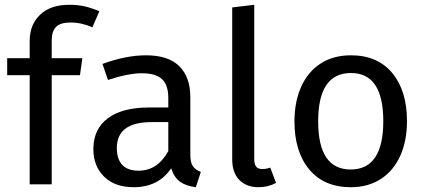

<svg xmlns="http://www.w3.org/2000/svg" viewBox="-20 -770 1777 802"><path d="M196 -600V-527H324L314 -456H196V0H104V-456H10V-527H104V-599Q104 -667 147.5 -708.5Q191 -750 269 -750Q305 -750 333.5 -743.5Q362 -737 395 -723L366 -656Q321 -676 274 -676Q232 -676 214 -657.5Q196 -639 196 -600Z M819 -52 798 12Q757 7 732 -11Q707 -29 695 -67Q642 12 538 12Q460 12 415 -32Q370 -76 370 -147Q370 -231 430.5 -276Q491 -321 602 -321H683V-360Q683 -416 656 -440Q629 -464 573 -464Q515 -464 431 -436L408 -503Q506 -539 590 -539Q683 -539 729 -493.5Q775 -448 775 -364V-123Q775 -91 786 -75.5Q797 -60 819 -52ZM683 -139V-260H614Q468 -260 468 -152Q468 -105 491 -81Q514 -57 559 -57Q638 -57 683 -139Z M950 -104V-739L1042 -750V-106Q1042 -85 1049.5 -74.5Q1057 -64 1075 -64Q1094 -64 1109 -70L1133 -6Q1100 12 1060 12Q1009 12 979.5 -18.5Q950 -49 950 -104Z M1680 -264Q1680 -182 1652 -119.5Q1624 -57 1571 -22.5Q1518 12 1445 12Q1334 12 1272 -62Q1210 -136 1210 -263Q1210 -345 1238 -407.5Q1266 -470 1319 -504.5Q1372 -539 1446 -539Q1557 -539 1618.5 -465Q1680 -391 1680 -264ZM1309 -263Q1309 -62 1445 -62Q1581 -62 1581 -264Q1581 -465 1446 -465Q1309 -465 1309 -263Z"/></svg>

Font: Statis Sans
Style: Regular
Weight: 400
Designer: bBox Type GmbH
Foundry: bBox Type GmbH
Version: Version 1.000